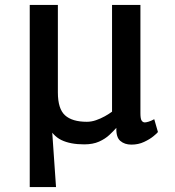

<svg xmlns="http://www.w3.org/2000/svg" viewBox="-20 -577 708 778"><path d="M100.5 181V-557H214.5V-202.5Q214.5 -136 243.5 -109.8Q272.5 -83.5 332 -83.5Q350.5 -83.5 369.2 -90Q388 -96.5 405 -106Q422 -115.5 434 -124.5V-557H549V-118Q549 -95.5 554 -88.2Q559 -81 567 -81Q571.5 -81 581.5 -83.8Q591.5 -86.5 605 -94L620 -42Q616.5 -37 601.5 -24.8Q586.5 -12.5 563.5 -1.8Q540.5 9 512.5 9Q485 9 467.5 -6Q450 -21 451.5 -59Q440 -46 423.2 -30.2Q406.5 -14.5 381.5 -3.2Q356.5 8 321 8Q265 8 228.8 -9.5Q192.5 -27 170 -74L189 -79L207 181Z"/></svg>

Font: Tracken
Style: Regular
Weight: 400
Designer: Eben Sorkin
Foundry: Eben Sorkin
Version: Version 2.001